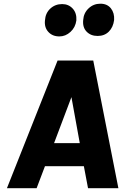

<svg xmlns="http://www.w3.org/2000/svg" viewBox="-20 -992 658 1012"><path d="M16.5 0 283.5 -673H471.5L604 0H444L422 -116H217L173 0ZM265 -237.5H400.5L356.5 -480ZM293 -800Q256.5 -800 234.8 -823.8Q213 -847.5 217 -884.5Q219.5 -923 245.2 -946.8Q271 -970.5 307.5 -970.5Q341.5 -970.5 363.2 -946.8Q385 -923 382.5 -884.5Q377.5 -847.5 351.5 -823.8Q325.5 -800 293 -800ZM494.5 -802.5Q458.5 -802.5 436.5 -825.2Q414.5 -848 418.5 -886.5Q421 -923.5 447 -948Q473 -972.5 509 -972.5Q545 -972.5 564.5 -948Q584 -923.5 581.5 -886.5Q576.5 -848 553.5 -825.2Q530.5 -802.5 494.5 -802.5Z"/></svg>

Font: Karla ExtraBold
Style: Italic
Weight: 800
Italic angle: -8°
Designer: Jonathan Pinhorn
Version: Version 2.004;gftools[0.9.33]